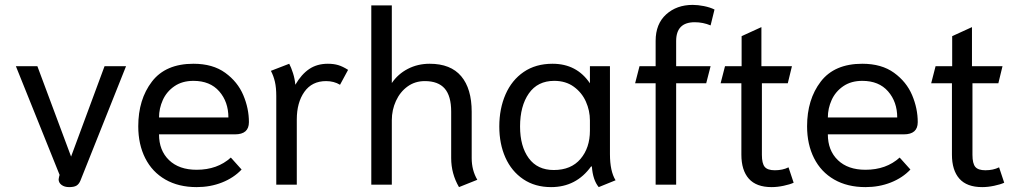

<svg xmlns="http://www.w3.org/2000/svg" viewBox="-20 -756 4166 786"><path d="M220 -22Q220 -25 222 -33L224 -40L45 -485H133L271 -115L408 -485H496L309 -16Q303 -2 293 4Q283 10 263 10Q244 10 232 1Q220 -8 220 -22Z M546 -239Q546 -349 602 -422Q658 -495 772 -495Q851 -495 902 -458Q953 -421 976 -366.5Q999 -312 999 -256Q999 -206 942 -206H631Q631 -140 672 -100.5Q713 -61 785 -61Q870 -61 925 -111L969 -62Q937 -28 889 -9Q841 10 785 10Q711 10 657 -21Q603 -52 574.5 -108.5Q546 -165 546 -239ZM915 -275Q915 -339 877.5 -382Q840 -425 772 -425Q726 -425 694 -403Q662 -381 646.5 -346.5Q631 -312 631 -275Z M1111 -363Q1111 -397 1105.5 -421Q1100 -445 1089 -466L1164 -495Q1172 -480 1179.5 -456.5Q1187 -433 1189 -409Q1214 -452 1246 -473.5Q1278 -495 1322 -495Q1346 -495 1364.5 -489.5Q1383 -484 1405 -470L1372 -409Q1347 -424 1315 -424Q1257 -424 1226 -380Q1195 -336 1195 -267V0H1111Z M1827 -109V-299Q1827 -363 1800.5 -393.5Q1774 -424 1719 -424Q1679 -424 1648.5 -402Q1618 -380 1601 -343Q1584 -306 1584 -264V0H1500V-734H1584V-416Q1609 -453 1649.5 -474Q1690 -495 1739 -495Q1825 -495 1868 -444Q1911 -393 1911 -298V-109Q1911 -59 1934 -20L1859 10Q1827 -45 1827 -109Z M2024 -238Q2024 -311 2049.5 -369.5Q2075 -428 2124 -461.5Q2173 -495 2242 -495Q2341 -495 2395 -415V-485H2477V-125Q2477 -55 2500 -18L2431 10Q2407 -19 2403 -74L2400 -75Q2339 10 2236 10Q2170 10 2122 -22.5Q2074 -55 2049 -111Q2024 -167 2024 -238ZM2395 -221V-263Q2395 -303 2378.5 -340Q2362 -377 2329 -401Q2296 -425 2249 -425Q2181 -425 2145 -373.5Q2109 -322 2109 -238Q2109 -157 2144.5 -108.5Q2180 -60 2247 -60Q2318 -60 2356.5 -105.5Q2395 -151 2395 -221Z M2664 -415H2580L2598 -485H2664V-589Q2664 -658 2707 -697Q2750 -736 2816 -736Q2837 -736 2862 -731Q2887 -726 2905 -717L2889 -652Q2858 -665 2824 -665Q2748 -665 2748 -588V-485H2889L2871 -415H2748V0H2664Z M3015 -123V-415H2930L2948 -485H3016V-608L3097 -645V-485H3222L3205 -415H3099V-122Q3099 -87 3110.5 -73Q3122 -59 3152 -59Q3184 -59 3208 -71L3229 -8Q3214 -1 3188 4.5Q3162 10 3139 10Q3076 10 3045.5 -24.5Q3015 -59 3015 -123Z M3284 -239Q3284 -349 3340 -422Q3396 -495 3510 -495Q3589 -495 3640 -458Q3691 -421 3714 -366.5Q3737 -312 3737 -256Q3737 -206 3680 -206H3369Q3369 -140 3410 -100.5Q3451 -61 3523 -61Q3608 -61 3663 -111L3707 -62Q3675 -28 3627 -9Q3579 10 3523 10Q3449 10 3395 -21Q3341 -52 3312.5 -108.5Q3284 -165 3284 -239ZM3653 -275Q3653 -339 3615.5 -382Q3578 -425 3510 -425Q3464 -425 3432 -403Q3400 -381 3384.5 -346.5Q3369 -312 3369 -275Z M3877 -123V-415H3792L3810 -485H3878V-608L3959 -645V-485H4084L4067 -415H3961V-122Q3961 -87 3972.5 -73Q3984 -59 4014 -59Q4046 -59 4070 -71L4091 -8Q4076 -1 4050 4.5Q4024 10 4001 10Q3938 10 3907.5 -24.5Q3877 -59 3877 -123Z"/></svg>

Font: Niramit
Style: Regular
Weight: 400
Version: Version 1.000; ttfautohint (v1.6)